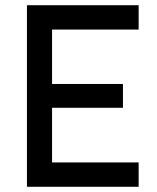

<svg xmlns="http://www.w3.org/2000/svg" viewBox="-20 -714 601 734"><path d="M83 0H510V-93H179V-302H450V-393H179V-601H510V-694H83Z"/></svg>

Font: TitilliumText22L
Style: 600 wt
Weight: 600
Designer: Campivisivi
Foundry: Campivisivi
Version: 1.000